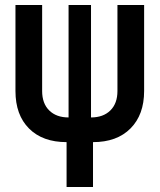

<svg xmlns="http://www.w3.org/2000/svg" viewBox="-20 -570 640 770"><path d="M247 180V0Q151 0 96.5 -54.5Q42 -109 42 -205V-550H149V-205Q149 -155 177.5 -127Q206 -99 255 -99V-550H345V-99Q394 -99 422.5 -127Q451 -155 451 -205V-550H558V-205Q558 -110 503.5 -55Q449 0 353 0V180Z"/></svg>

Font: NKDuy Mono
Style: Bold
Weight: 700
Monospace: yes
Designer: NKDuy
Foundry: NKDuy
Version: Version 2.251; ttfautohint (v1.8.4.7-5d5b)